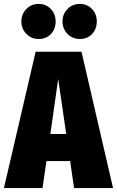

<svg xmlns="http://www.w3.org/2000/svg" viewBox="-40 -960 597 980"><path d="M338 0 318 -138H197L177 0H-20L142 -696H376L537 0ZM217 -276H298L257 -557ZM244 -851Q244 -812 220 -786.5Q196 -761 157 -761Q120 -761 94.5 -787Q69 -813 69 -851Q69 -888 94.5 -914Q120 -940 157 -940Q195 -940 219.5 -914Q244 -888 244 -851ZM454 -851Q454 -812 430 -786.5Q406 -761 367 -761Q330 -761 304.5 -787Q279 -813 279 -851Q279 -888 304.5 -914Q330 -940 367 -940Q405 -940 429.5 -914Q454 -888 454 -851Z"/></svg>

Font: Fira Sans Extra Condensed Black
Style: Regular
Weight: 900
Width: 1
Designer: Carrois Corporate & Edenspiekermann AG
Foundry: Carrois Corporate GbR & Edenspiekermann AG
Version: Version 4.203